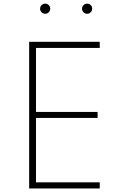

<svg xmlns="http://www.w3.org/2000/svg" viewBox="-20 -1060 670 1080"><path d="M144 0V-825H541V-790.5H182.5V-430.5H529V-396.5H182.5V-34.5H541V0ZM470 -982.5Q458.5 -982.5 450 -991Q441.5 -999.5 441.5 -1011Q441.5 -1023 450 -1031.2Q458.5 -1039.5 470 -1039.5Q482 -1039.5 490.2 -1031.2Q498.5 -1023 498.5 -1011Q498.5 -999.5 490.2 -991Q482 -982.5 470 -982.5ZM234 -982.5Q222.5 -982.5 214 -991Q205.5 -999.5 205.5 -1011Q205.5 -1023 214 -1031.2Q222.5 -1039.5 234 -1039.5Q246 -1039.5 254.2 -1031.2Q262.5 -1023 262.5 -1011Q262.5 -999.5 254.2 -991Q246 -982.5 234 -982.5Z"/></svg>

Font: Spartan Thin ExtraLight
Style: Regular
Weight: 250
Version: Version 1.004